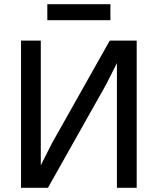

<svg xmlns="http://www.w3.org/2000/svg" viewBox="-20 -893 750 913"><path d="M536 -593 484 -490 208 0H80V-700H174V-107L226 -210L502 -700H630V0H536ZM205 -873H505V-797H205Z"/></svg>

Font: Retni Sans Medium
Style: Regular
Weight: 500
Designer: Vitaly Kuzmin
Foundry: ParaType Ltd.
Version: Version 1.00;March 2, 2019;FontCreator 11.5.0.2425 64-bit; t